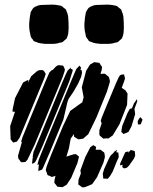

<svg xmlns="http://www.w3.org/2000/svg" viewBox="-20 -785 663 831"><path d="M315 -79 288 -15 269 14 251 25 237 24 228 23 220 12 215 6 216 -5 220 -24 211 -21 205 -19 194 -24 186 -27 181 -41 178 -49 182 -65 203 -119 253 -240 284 -305 323 -333 336 -342 339 -353 342 -364 340 -375 334 -407 353 -479 370 -506 388 -516 402 -514 410 -513 417 -502 422 -495 420 -482 415 -465 428 -466H434L445 -457L451 -452L454 -442L456 -432L443 -389L397 -276L362 -204L340 -185L329 -183L319 -182L301 -193L300 -199V-205L286 -185L278 -142L267 -106V-107L298 -117L308 -118L315 -113L322 -107L320 -99ZM251 -451 130 -159 99 -94 90 -84 79 -83H71L66 -90L59 -100L58 -111L75 -171L71 -172L73 -177L77 -190L99 -244L174 -426L194 -472L206 -483L207 -481L223 -498L232 -503L244 -502L253 -501L257 -494L261 -484L259 -475ZM318 -423 298 -388 277 -357 272 -344 264 -309 254 -267 196 -127 166 -58 162 -51 152 -47 146 -45V-51L148 -70L149 -74L147 -73L142 -71L143 -76L148 -95L179 -171L284 -425L310 -486L324 -501L331 -492L328 -482H333L335 -470L331 -452ZM280 -433 165 -155 137 -92 131 -82 124 -78 119 -76V-81L121 -100L124 -106L121 -104L122 -110L125 -127L154 -196L249 -427L265 -464L273 -480L287 -493L286 -488L295 -483L294 -477ZM45 -360 80 -428 97 -437 103 -439 102 -433 101 -427 115 -455 139 -476 148 -481 164 -482 171 -477 178 -465 172 -447 81 -228 65 -189 53 -172 37 -168 26 -182 24 -239 42 -293 45 -301 34 -302 35 -313ZM530 -331 497 -247 468 -199 450 -186H436L427 -185L419 -192L411 -199L410 -205V-221L420 -251L419 -254L416 -262L420 -275L435 -312L483 -427L493 -449L499 -459L506 -462L517 -463L519 -454L521 -446L518 -435L508 -408L507 -405L508 -404L523 -394L532 -380ZM565 -291 549 -238 536 -214 515 -205 505 -214 506 -222 509 -240 532 -296 542 -314 551 -316 560 -338 573 -356 574 -346 562 -314ZM577 -246 576 -261 583 -273 588 -278 597 -267 595 -262 589 -247ZM428 -82 400 -18 379 12 348 25 336 26 328 20 319 14V8L320 -8L330 -34L328 -48L349 -105L371 -148L384 -157L396 -149L394 -137H407H415L424 -130L431 -125L433 -116L434 -105ZM485 -85 468 -43 457 -24 446 -11 438 -12H427L426 -23L425 -34L431 -54L452 -100L459 -112L472 -124L474 -128L487 -137L483 -126L492 -125L493 -116L494 -105ZM500 -77 522 -126 536 -130 535 -124 537 -126 546 -136 563 -131 564 -125 565 -111 560 -99 539 -69 529 -59 517 -56 509 -62 510 -68 511 -72 500 -69ZM352 -733Q355 -737 357.5 -742Q360 -747 363 -750Q366 -753 371.5 -756Q377 -759 381 -760Q388 -763 396.5 -763.5Q405 -764 412 -764Q427 -765 443 -765Q459 -765 473 -762Q476 -761 480 -760.5Q484 -760 487 -758Q489 -757 491 -755Q493 -753 495 -751Q497 -750 499.5 -748Q502 -746 504 -744Q505 -743 506 -740.5Q507 -738 507 -736Q513 -724 514 -713Q515 -701 515.5 -690Q516 -679 516 -667Q516 -660 515.5 -652.5Q515 -645 514 -638Q513 -634 511 -627.5Q509 -621 507 -618Q505 -616 502.5 -614Q500 -612 499 -611Q497 -609 494.5 -607Q492 -605 490 -603Q487 -602 483.5 -601Q480 -600 477 -600Q463 -595 447 -595Q431 -595 416 -595Q405 -596 394.5 -597.5Q384 -599 374 -604Q372 -604 369.5 -605Q367 -606 366 -607Q364 -608 363 -610Q362 -612 361 -614Q359 -616 356.5 -619Q354 -622 353 -625Q352 -628 351 -631.5Q350 -635 350 -638Q344 -660 345.5 -685Q347 -710 352 -733ZM113 -733Q116 -737 118.5 -742Q121 -747 124 -750Q127 -753 132.5 -756Q138 -759 142 -760Q149 -763 157.5 -763.5Q166 -764 173 -764Q188 -765 204 -765Q220 -765 234 -762Q237 -761 241 -760.5Q245 -760 248 -758Q250 -757 252 -755Q254 -753 256 -751Q258 -750 260.5 -748Q263 -746 265 -744Q266 -743 267 -740.5Q268 -738 268 -736Q274 -724 275 -713Q276 -701 276.5 -690Q277 -679 277 -667Q277 -660 276.5 -652.5Q276 -645 275 -638Q274 -634 272 -627.5Q270 -621 268 -618Q266 -616 263.5 -614Q261 -612 260 -611Q258 -609 255.5 -607Q253 -605 251 -603Q248 -602 244.5 -601Q241 -600 238 -600Q224 -595 208 -595Q192 -595 177 -595Q166 -596 155.5 -597.5Q145 -599 135 -604Q133 -604 130.5 -605Q128 -606 127 -607Q125 -608 124 -610Q123 -612 122 -614Q120 -616 117.5 -619Q115 -622 114 -625Q113 -628 112 -631.5Q111 -635 111 -638Q105 -660 106.5 -685Q108 -710 113 -733Z"/></svg>

Font: Rubik Marker Hatch
Style: Regular
Weight: 400
Designer: Hubert and Fischer, NaN
Foundry: Hubert & Fischer, NaN
Version: Version 2.200